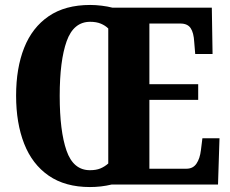

<svg xmlns="http://www.w3.org/2000/svg" viewBox="-20 -745 927 775"><path d="M343 10Q243 10 176.5 -36Q110 -82 77.5 -165Q45 -248 45 -359Q45 -470 77.5 -552Q110 -634 176.5 -679.5Q243 -725 344 -725Q366 -725 390.5 -722Q415 -719 434 -714H835L838 -527H768L764 -575Q762 -613 749.5 -631.5Q737 -650 708 -650H583V-405H780V-342H583V-64H733Q759 -64 773 -84.5Q787 -105 791 -139L797 -187H866L860 0H430Q388 10 343 10ZM343 -58Q368 -58 385 -65Q402 -72 417 -85V-630Q405 -642 387 -649.5Q369 -657 344 -657Q277 -657 249 -578.5Q221 -500 221 -358Q221 -216 248.5 -137Q276 -58 343 -58Z"/></svg>

Font: Noto Serif Tamil ExtraCondensed Black
Style: Regular
Weight: 900
Width: 2
Designer: Indian Type Foundry, Tom Grace, and the Monotype Design Team
Foundry: Monotype Imaging Inc.
Version: Version 2.004; ttfautohint (v1.8.4.7-5d5b)